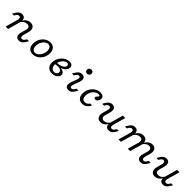

<svg xmlns="http://www.w3.org/2000/svg" viewBox="464 -2298 3982 3982"><g transform="rotate(45 2455.0 -307.5)"><path d="M445.2 -206.5 456.5 -246Q471.8 -300 454.4 -327.8Q437.1 -355.6 389.5 -355.6Q348.4 -355.6 314.5 -333.9Q280.6 -312.1 252.4 -266.9V-305.6Q283.1 -365.3 326.6 -395.6Q370.2 -425.8 424.2 -425.8Q493.5 -425.8 521.4 -377.4Q549.2 -329 527.4 -249.2L515.3 -206.5ZM170.2 -206.5 188.7 -273.4Q199.2 -312.1 190.3 -334.3Q181.5 -356.5 152.4 -356.5Q131.5 -356.5 116.5 -345.2Q101.6 -333.9 89.5 -312.9L72.6 -283.9H16.9L36.3 -318.5Q58.1 -357.3 79 -380.6Q100 -404 123.8 -414.9Q147.6 -425.8 175.8 -425.8Q214.5 -425.8 237.5 -407.7Q260.5 -389.5 266.1 -354.4Q271.8 -319.4 258.1 -269.4L240.3 -206.5ZM112.1 0 170.2 -206.5H240.3L182.3 0ZM496.8 -139.5Q486.3 -100.8 495.2 -78.6Q504 -56.5 533.1 -56.5Q554 -56.5 569 -68.1Q583.9 -79.8 596 -100L612.9 -129H668.5L649.2 -94.4Q628.2 -56.5 606.9 -32.7Q585.5 -8.9 562.1 2Q538.7 12.9 509.7 12.9Q471 12.9 448 -5.2Q425 -23.4 419.4 -58.5Q413.7 -93.5 427.4 -143.5L445.2 -206.5H515.3Z M912.9 11.3Q841.9 11.3 802.4 -33.1Q762.9 -77.4 762.9 -155.6Q762.9 -211.3 781.9 -260.1Q800.8 -308.9 834.3 -346Q867.7 -383.1 911.3 -404.4Q954.8 -425.8 1004 -425.8Q1074.2 -425.8 1114.5 -381.5Q1154.8 -337.1 1154.8 -258.1Q1154.8 -203.2 1135.9 -154.4Q1116.9 -105.6 1083.5 -68.5Q1050 -31.5 1006 -10.1Q962.1 11.3 912.9 11.3ZM923.4 -45.2Q948.4 -45.2 971.4 -56.5Q994.4 -67.7 1014.5 -87.5Q1034.7 -107.3 1049.6 -133.9Q1064.5 -160.5 1073 -191.5Q1081.5 -222.6 1081.5 -255.6Q1081.5 -308.9 1058.9 -339.1Q1036.3 -369.4 996 -369.4Q971 -369.4 947.6 -358.1Q924.2 -346.8 904 -327Q883.9 -307.3 868.5 -280.6Q853.2 -254 844.8 -223Q836.3 -191.9 836.3 -158.9Q836.3 -105.6 859.3 -75.4Q882.3 -45.2 923.4 -45.2Z M1475.8 11.3Q1401.6 11.3 1358.9 -33.1Q1316.1 -77.4 1316.1 -153.2Q1316.1 -206.5 1336.7 -255.2Q1357.3 -304 1392.3 -342.7Q1427.4 -381.5 1472.2 -403.6Q1516.9 -425.8 1565.3 -425.8Q1611.3 -425.8 1636.3 -404.8Q1661.3 -383.9 1661.3 -346Q1661.3 -298.4 1623.8 -259.7Q1586.3 -221 1522.6 -198.4Q1458.9 -175.8 1380.6 -175.8L1392.7 -221.8Q1480.6 -224.2 1535.5 -254.4Q1590.3 -284.7 1590.3 -329.8Q1590.3 -350.8 1578.6 -361.3Q1566.9 -371.8 1546 -371.8Q1516.9 -371.8 1489.1 -353.6Q1461.3 -335.5 1438.7 -305.6Q1416.1 -275.8 1402.8 -238.3Q1389.5 -200.8 1389.5 -162.1Q1389.5 -108.1 1416.1 -75.8Q1442.7 -43.5 1487.1 -43.5Q1510.5 -43.5 1529 -52.8Q1547.6 -62.1 1558.1 -77.8Q1568.5 -93.5 1568.5 -113.7Q1568.5 -146.8 1536.7 -166.5Q1504.8 -186.3 1446.8 -187.9L1457.3 -205.6Q1517.7 -205.6 1558.9 -195.2Q1600 -184.7 1621 -163.7Q1641.9 -142.7 1641.9 -111.3Q1641.9 -77.4 1619.8 -49.6Q1597.6 -21.8 1559.7 -5.2Q1521.8 11.3 1475.8 11.3Z M1955.6 -136.3Q1942.7 -98.4 1948 -77.4Q1953.2 -56.5 1982.3 -56.5Q2003.2 -56.5 2018.1 -68.1Q2033.1 -79.8 2045.2 -100L2062.1 -129H2117.7L2098.4 -94.4Q2077.4 -56.5 2056 -32.7Q2034.7 -8.9 2011.3 2Q1987.9 12.9 1958.9 12.9Q1920.2 12.9 1898.4 -5.2Q1876.6 -23.4 1873.4 -57.3Q1870.2 -91.1 1887.1 -140.3L1936.3 -276.6Q1949.2 -314.5 1944 -335.5Q1938.7 -356.5 1909.7 -356.5Q1888.7 -356.5 1873.8 -345.2Q1858.9 -333.9 1846.8 -312.9L1829.8 -283.9H1774.2L1793.5 -318.5Q1815.3 -357.3 1836.3 -380.6Q1857.3 -404 1881 -414.9Q1904.8 -425.8 1933.1 -425.8Q1971.8 -425.8 1993.5 -407.7Q2015.3 -389.5 2019 -355.6Q2022.6 -321.8 2004.8 -272.6ZM1996.8 -502.4Q1970.2 -502.4 1953.2 -519.4Q1936.3 -536.3 1936.3 -562.1Q1936.3 -590.3 1956.5 -609.3Q1976.6 -628.2 2004.8 -628.2Q2031.5 -628.2 2048.4 -611.3Q2065.3 -594.4 2065.3 -568.5Q2065.3 -541.1 2045.2 -521.8Q2025 -502.4 1996.8 -502.4Z M2362.9 11.3Q2296.8 11.3 2258.5 -31.9Q2220.2 -75 2220.2 -150.8Q2220.2 -205.6 2239.9 -255.2Q2259.7 -304.8 2294.4 -343.1Q2329 -381.5 2373.8 -403.6Q2418.5 -425.8 2468.5 -425.8Q2518.5 -425.8 2547.2 -404.4Q2575.8 -383.1 2575.8 -345.2Q2575.8 -319.4 2564.5 -296Q2553.2 -272.6 2535.1 -258.5Q2516.9 -244.4 2496 -244.4Q2479 -244.4 2469 -252.8Q2458.9 -261.3 2458.9 -275Q2458.9 -287.1 2465.7 -297.2Q2472.6 -307.3 2481.5 -316.1Q2490.3 -325 2497.2 -333.9Q2504 -342.7 2504 -352.4Q2504 -371.8 2470.2 -371.8Q2436.3 -371.8 2404.4 -354.8Q2372.6 -337.9 2348 -308.5Q2323.4 -279 2308.9 -241.5Q2294.4 -204 2294.4 -163.7Q2294.4 -108.1 2315.3 -79Q2336.3 -50 2377.4 -50Q2409.7 -50 2435.5 -64.9Q2461.3 -79.8 2481.5 -111.3H2536.3Q2508.9 -51.6 2464.1 -20.2Q2419.4 11.3 2362.9 11.3Z M2883.9 -206.5 2872.6 -165.3Q2857.3 -113.7 2873.8 -85.5Q2890.3 -57.3 2935.5 -57.3Q2975 -57.3 3007.7 -79.4Q3040.3 -101.6 3066.9 -146V-107.3Q3037.1 -48.4 2995.2 -17.7Q2953.2 12.9 2900.8 12.9Q2834.7 12.9 2807.3 -35.5Q2779.8 -83.9 2801.6 -162.1L2813.7 -206.5ZM2813.7 -206.5 2832.3 -273.4Q2842.7 -312.1 2833.9 -334.3Q2825 -356.5 2796 -356.5Q2775 -356.5 2760.1 -345.2Q2745.2 -333.9 2733.1 -312.9L2716.1 -283.9H2660.5L2679.8 -318.5Q2701.6 -357.3 2722.6 -380.6Q2743.5 -404 2767.3 -414.9Q2791.1 -425.8 2819.4 -425.8Q2858.1 -425.8 2881 -407.7Q2904 -389.5 2909.7 -354.4Q2915.3 -319.4 2901.6 -269.4L2883.9 -206.5ZM3079 -206.5 3137.1 -412.9H3207.3L3149.2 -206.5ZM3130.6 -139.5Q3120.2 -100.8 3129 -78.6Q3137.9 -56.5 3166.9 -56.5Q3187.9 -56.5 3202.8 -68.1Q3217.7 -79.8 3229.8 -100L3246.8 -129H3302.4L3283.1 -94.4Q3262.1 -56.5 3240.7 -32.7Q3219.4 -8.9 3196 2Q3172.6 12.9 3143.5 12.9Q3104.8 12.9 3081.9 -5.2Q3058.9 -23.4 3053.2 -58.5Q3047.6 -93.5 3061.3 -143.5L3079 -206.5H3149.2Z M3752.4 -206.5 3763.7 -246Q3779 -300 3762.1 -327.8Q3745.2 -355.6 3698.4 -355.6Q3658.1 -355.6 3624.6 -333.9Q3591.1 -312.1 3562.9 -266.9V-305.6Q3593.5 -365.3 3636.3 -395.6Q3679 -425.8 3732.3 -425.8Q3800.8 -425.8 3828.6 -377.4Q3856.5 -329 3834.7 -249.2L3822.6 -206.5ZM4014.5 -206.5 4026.6 -248.4Q4041.1 -300 4025 -327.8Q4008.9 -355.6 3963.7 -355.6Q3925.8 -355.6 3893.1 -333.1Q3860.5 -310.5 3834.7 -266.9V-305.6Q3864.5 -365.3 3906 -395.6Q3947.6 -425.8 3998.4 -425.8Q4065.3 -425.8 4091.9 -377Q4118.5 -328.2 4097.6 -251.6L4084.7 -206.5ZM3480.6 -206.5 3499.2 -273.4Q3509.7 -312.1 3500.8 -334.3Q3491.9 -356.5 3462.9 -356.5Q3441.9 -356.5 3427 -345.2Q3412.1 -333.9 3400 -312.9L3383.1 -283.9H3327.4L3346.8 -318.5Q3368.5 -357.3 3389.5 -380.6Q3410.5 -404 3434.3 -414.9Q3458.1 -425.8 3486.3 -425.8Q3525 -425.8 3548 -407.7Q3571 -389.5 3576.6 -354.4Q3582.3 -319.4 3568.5 -269.4L3550.8 -206.5ZM3422.6 0 3480.6 -206.5H3550.8L3492.7 0ZM3694.4 0 3752.4 -206.5H3822.6L3764.5 0ZM4066.1 -139.5Q4055.6 -100.8 4064.5 -78.6Q4073.4 -56.5 4102.4 -56.5Q4123.4 -56.5 4138.3 -68.1Q4153.2 -79.8 4165.3 -100L4182.3 -129H4237.9L4218.5 -94.4Q4197.6 -56.5 4176.2 -32.7Q4154.8 -8.9 4131.5 2Q4108.1 12.9 4079 12.9Q4040.3 12.9 4017.3 -5.2Q3994.4 -23.4 3988.7 -58.5Q3983.1 -93.5 3996.8 -143.5L4014.5 -206.5H4084.7Z M4475 -206.5 4463.7 -165.3Q4448.4 -113.7 4464.9 -85.5Q4481.5 -57.3 4526.6 -57.3Q4566.1 -57.3 4598.8 -79.4Q4631.5 -101.6 4658.1 -146V-107.3Q4628.2 -48.4 4586.3 -17.7Q4544.4 12.9 4491.9 12.9Q4425.8 12.9 4398.4 -35.5Q4371 -83.9 4392.7 -162.1L4404.8 -206.5ZM4404.8 -206.5 4423.4 -273.4Q4433.9 -312.1 4425 -334.3Q4416.1 -356.5 4387.1 -356.5Q4366.1 -356.5 4351.2 -345.2Q4336.3 -333.9 4324.2 -312.9L4307.3 -283.9H4251.6L4271 -318.5Q4292.7 -357.3 4313.7 -380.6Q4334.7 -404 4358.5 -414.9Q4382.3 -425.8 4410.5 -425.8Q4449.2 -425.8 4472.2 -407.7Q4495.2 -389.5 4500.8 -354.4Q4506.5 -319.4 4492.7 -269.4L4475 -206.5ZM4670.2 -206.5 4728.2 -412.9H4798.4L4740.3 -206.5ZM4721.8 -139.5Q4711.3 -100.8 4720.2 -78.6Q4729 -56.5 4758.1 -56.5Q4779 -56.5 4794 -68.1Q4808.9 -79.8 4821 -100L4837.9 -129H4893.5L4874.2 -94.4Q4853.2 -56.5 4831.9 -32.7Q4810.5 -8.9 4787.1 2Q4763.7 12.9 4734.7 12.9Q4696 12.9 4673 -5.2Q4650 -23.4 4644.4 -58.5Q4638.7 -93.5 4652.4 -143.5L4670.2 -206.5H4740.3Z"/></g></svg>

Font: Playfair 5pt SemiExpanded Light
Style: Italic
Weight: 300
Width: 6
Italic angle: -15.6°
Designer: Claus Eggers Sørensen
Foundry: Claus Eggers Sørensen
Version: Version 2.203